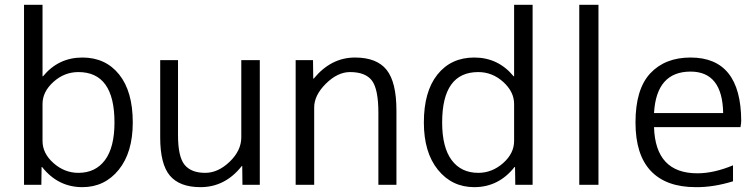

<svg xmlns="http://www.w3.org/2000/svg" viewBox="-20 -770 3152 800"><path d="M157.2 -750V-452.1H159.2Q223.6 -530.3 323.2 -530.3Q419.9 -530.3 476.6 -459.5Q533.2 -388.7 533.2 -259.8Q533.2 -134.8 474.6 -62.5Q416 9.8 323.2 9.8Q221.7 9.8 155.3 -74.2H153.3L152.3 0H80.1V-750ZM457 -259.8Q457 -469.7 306.6 -469.7Q248 -469.7 202.6 -428.7Q157.2 -387.7 157.2 -336.9V-182.6Q157.2 -130.9 203.1 -90.3Q249 -49.8 306.6 -49.8Q377.9 -49.8 417.5 -103Q457 -156.2 457 -259.8Z M647.5 -519.5H721.7V-207Q721.7 -117.2 749 -83.5Q776.4 -49.8 835 -49.8Q888.7 -49.8 937 -96.2Q985.4 -142.6 985.4 -198.2V-519.5H1062.5V0H990.2L989.3 -78.1H987.3Q918 9.8 815.4 9.8Q728.5 9.8 688 -38.1Q647.5 -85.9 647.5 -197.3Z M1284.2 -519.5 1285.2 -442.4H1287.1Q1359.4 -530.3 1459 -530.3Q1549.8 -530.3 1590.8 -479Q1631.8 -427.7 1631.8 -309.6V0H1556.6V-299.8Q1556.6 -398.4 1529.8 -434.1Q1502.9 -469.7 1438.5 -469.7Q1386.7 -469.7 1337.9 -421.4Q1289.1 -373 1289.1 -322.3V0H1211.9V-519.5Z M2122.1 -750H2199.2V0H2127L2126 -74.2H2124Q2057.6 9.8 1956.1 9.8Q1863.3 9.8 1804.7 -62.5Q1746.1 -134.8 1746.1 -259.8Q1746.1 -388.7 1802.7 -459.5Q1859.4 -530.3 1956.1 -530.3Q2055.7 -530.3 2120.1 -452.1H2122.1ZM1822.3 -259.8Q1822.3 -156.2 1861.8 -103Q1901.4 -49.8 1972.7 -49.8Q2030.3 -49.8 2076.2 -90.3Q2122.1 -130.9 2122.1 -182.6V-336.9Q2122.1 -387.7 2076.7 -428.7Q2031.2 -469.7 1972.7 -469.7Q1822.3 -469.7 1822.3 -259.8Z M2393.6 0V-750H2473.6V0Z M2705.1 -240.2Q2710.9 -47.9 2885.7 -47.9Q2954.1 -47.9 3034.2 -81.1V-14.6Q2952.1 10.7 2878.9 9.8Q2755.9 9.8 2691.9 -57.6Q2627.9 -125 2627.9 -259.8Q2627.9 -398.4 2689.5 -464.4Q2751 -530.3 2857.4 -530.3Q3067.4 -530.3 3068.4 -266.6Q3068.4 -257.8 3065.4 -240.2ZM2705.1 -298.8H2993.2Q2990.2 -471.7 2857.4 -471.7Q2714.8 -471.7 2705.1 -298.8Z"/></svg>

Font: Mgen+ 1c regular
Style: Regular
Weight: 400
Designer: [Source Han Sans]
Ryoko NISHIZUKA  (kana & ideographs); Paul D. Hunt (Latin, Greek & Cyrillic); Wenlong ZHANG  (bopomofo
Version: Version 1.059.20150602